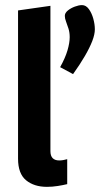

<svg xmlns="http://www.w3.org/2000/svg" viewBox="-20 -714 393 749"><path d="M163.1 14.9Q112.9 14.9 81.6 -10.9Q50.4 -36.7 50.4 -95V-673.3L176.7 -691.3V-124.2Q176.7 -106 185.5 -97Q194.4 -88.1 210.9 -88.1Q219.7 -88.1 227.2 -89.6Q234.8 -91 242.2 -93V4.3Q225.8 8.3 204.9 11.6Q184 14.9 163.1 14.9ZM232.9 -651.9Q232.8 -663.3 244.4 -672.8Q256 -682.3 271.8 -688.2Q287.6 -694.1 299.8 -694.1Q315.4 -694.1 326.7 -678.5Q337.9 -662.9 344 -640.9Q350 -618.9 350 -599.7Q350 -580.1 340 -554Q329.9 -527.9 311.3 -495.8Q292.6 -463.6 265 -424.9L214.6 -452Q234.8 -488.5 243.4 -517.9Q251.9 -547.3 251.9 -569Q251.9 -587.1 247.3 -601.9Q242.6 -616.6 237.8 -629.3Q232.9 -641.9 232.9 -651.9Z"/></svg>

Font: Ancizar Sans Thin
Style: Regular
Weight: 100
Designer: Cesar Puertas, Viviana Monsalve, Julian Moncada, Julian Prieto, Jose Castro, Mariel Hernandez, Felipe Aragon, Sara Alarc
Version: Version 8.100